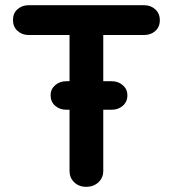

<svg xmlns="http://www.w3.org/2000/svg" viewBox="-20 -720 666 740"><path d="M236 -297Q210 -297 192.5 -312.5Q175 -328 175 -353Q175 -376 192.5 -391.5Q210 -407 236 -407H410Q436 -407 453.5 -391.5Q471 -376 471 -353Q471 -328 453.5 -312.5Q436 -297 410 -297ZM312 0Q284 0 266 -17.5Q248 -35 248 -61V-641H378V-61Q378 -35 359.5 -17.5Q341 0 312 0ZM91 -585Q65 -585 47.5 -601Q30 -617 30 -643Q30 -669 47.5 -684.5Q65 -700 91 -700H535Q561 -700 578.5 -684Q596 -668 596 -642Q596 -616 578.5 -600.5Q561 -585 535 -585Z"/></svg>

Font: zvoove
Style: Bold
Weight: 700
Designer: Vernon Adams (Nunito) & Andrew Paglinawan (Quicksand)
Foundry: zvoove
Version: Version 3.006